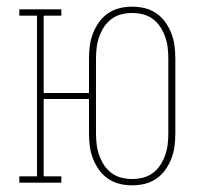

<svg xmlns="http://www.w3.org/2000/svg" viewBox="-20 -548 640 576"><path d="M377 8Q357 8 338.5 3.5Q320 -1 304 -12Q288 -23 277 -38.5Q266 -54 259 -72Q252 -90 249.5 -109Q247 -128 247 -147V-251H111V-19H164V0H38V-19H91V-501H38V-520H164V-501H111V-269H247V-373Q247 -392 249.5 -411Q252 -430 259 -448Q266 -466 277 -481.5Q288 -497 304 -508Q320 -519 338.5 -523.5Q357 -528 377 -528Q396 -528 414.5 -523.5Q433 -519 449 -508Q465 -497 476 -481.5Q487 -466 494 -448Q501 -430 503.5 -411Q506 -392 506 -373V-147Q506 -128 503.5 -109Q501 -90 494 -72Q487 -54 476 -38.5Q465 -23 449 -12Q433 -1 414.5 3.5Q396 8 377 8ZM377 -11Q393 -11 409 -15Q425 -19 438.5 -29Q452 -39 461 -53Q470 -67 475.5 -82.5Q481 -98 483 -114.5Q485 -131 485 -147V-373Q485 -389 483 -405.5Q481 -422 475.5 -437.5Q470 -453 461 -467Q452 -481 438.5 -491Q425 -501 409 -505Q393 -509 377 -509Q360 -509 344 -505Q328 -501 314.5 -491Q301 -481 292 -467Q283 -453 277.5 -437.5Q272 -422 270 -405.5Q268 -389 268 -373V-147Q268 -131 270 -114.5Q272 -98 277.5 -82.5Q283 -67 292 -53Q301 -39 314.5 -29Q328 -19 344 -15Q360 -11 377 -11Z"/></svg>

Font: Iosevka HT Thin Extended
Style: Regular
Weight: 100
Width: 7
Monospace: yes
Designer: Belleve Invis
Foundry: Belleve Invis
Version: Version 32.3.0; ttfautohint (v1.8.4)